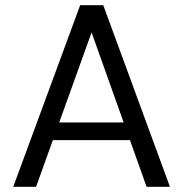

<svg xmlns="http://www.w3.org/2000/svg" viewBox="-20 -720 705 740"><path d="M31 0 289 -700H378L635 0H545L333 -595L119 0ZM149 -180 173 -248H490L514 -180Z"/></svg>

Font: DM Sans 12pt
Style: Regular
Weight: 400
Version: Version 4.004;gftools[0.9.30]